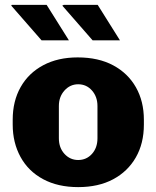

<svg xmlns="http://www.w3.org/2000/svg" viewBox="-20 -756 640 786"><path d="M300 10Q217 10 156.5 -22.5Q96 -55 64 -113.5Q32 -172 32 -246V-266Q32 -342 64.5 -399.5Q97 -457 157 -489Q217 -521 298 -521Q383 -521 443.5 -488.5Q504 -456 536.5 -398.5Q569 -341 569 -266V-246Q569 -169 536 -111.5Q503 -54 443 -22Q383 10 300 10ZM300 -101Q334 -101 356.5 -126Q379 -151 379 -190V-322Q379 -360 356.5 -385.5Q334 -411 300 -411Q267 -411 244 -385.5Q221 -360 221 -322V-190Q221 -151 244 -126Q267 -101 300 -101ZM359 -591 235 -733 241 -736H380L471 -591ZM150 -591 26 -733 28 -736H171L262 -591Z"/></svg>

Font: Chivo Mono ExtraBold
Style: Regular
Weight: 800
Monospace: yes
Designer: Hector Gatti
Foundry: Omnibus-Type
Version: Version 1.008